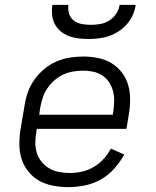

<svg xmlns="http://www.w3.org/2000/svg" viewBox="-20 -760 640 788"><path d="M261 8Q230 8 199.5 2.5Q169 -3 143 -17Q117 -31 98 -54Q79 -77 69.5 -105Q60 -133 59.5 -164.5Q59 -196 64 -228L81 -328Q85 -355 94.5 -382Q104 -409 121.5 -433.5Q139 -458 162 -477Q185 -496 211.5 -507.5Q238 -519 266 -523.5Q294 -528 321 -528Q352 -528 382 -522Q412 -516 436.5 -501.5Q461 -487 479 -464Q497 -441 505.5 -413Q514 -385 514 -354Q514 -323 509 -292L499 -231H131L129 -218Q125 -196 125 -174Q125 -152 131.5 -131.5Q138 -111 151.5 -95Q165 -79 183 -68.5Q201 -58 222.5 -54Q244 -50 267 -50Q291 -50 316 -55.5Q341 -61 363.5 -74Q386 -87 404.5 -107Q423 -127 435 -150L490 -126Q473 -95 449 -68Q425 -41 394 -23.5Q363 -6 328.5 1Q294 8 261 8ZM443 -289 445 -302Q448 -323 448.5 -344.5Q449 -366 444 -385.5Q439 -405 428 -422Q417 -439 400.5 -450Q384 -461 363.5 -465.5Q343 -470 322 -470Q301 -470 280 -466.5Q259 -463 239.5 -454Q220 -445 203 -430Q186 -415 174 -397Q162 -379 155.5 -359Q149 -339 145 -318L141 -289ZM343 -600Q322 -600 301.5 -602.5Q281 -605 262.5 -612Q244 -619 229 -631.5Q214 -644 205 -661Q196 -678 194 -698.5Q192 -719 195 -740H261Q258 -721 263.5 -703.5Q269 -686 283 -675.5Q297 -665 315.5 -661.5Q334 -658 353 -658Q372 -658 391.5 -661.5Q411 -665 428 -675.5Q445 -686 456.5 -703.5Q468 -721 471 -740H537Q534 -719 525 -698.5Q516 -678 501 -661Q486 -644 467 -631.5Q448 -619 427.5 -612Q407 -605 385.5 -602.5Q364 -600 343 -600Z"/></svg>

Font: Iosevka Aile Light
Style: Italic
Weight: 300
Italic angle: -9°
Designer: Belleve Invis
Foundry: Belleve Invis
Version: Version 31.1.0; ttfautohint (v1.8.4)